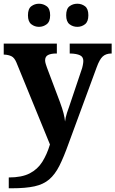

<svg xmlns="http://www.w3.org/2000/svg" viewBox="-20 -770 619 1030"><path d="M27 182Q97 182 139.5 160Q182 138 207 98Q232 58 248 5L68 -435Q57 -461 41 -468.5Q25 -476 4 -477H0V-536H285V-483H282Q254 -483 238 -475Q222 -467 222 -446Q222 -438 225.5 -426.5Q229 -415 232 -407L301 -224Q315 -186 321 -162Q327 -138 329 -118Q331 -139 339.5 -165Q348 -191 351 -198L417 -394Q421 -404 424 -419Q427 -434 427 -443Q427 -465 409 -473.5Q391 -482 358 -483H354V-536H579V-483H575Q547 -482 530.5 -466.5Q514 -451 499 -410L348 0Q322 73 298.5 119.5Q275 166 244 192.5Q213 219 165.5 229.5Q118 240 44 240H27ZM395 -626Q371 -626 353 -640Q335 -654 335 -688Q335 -723 353 -736.5Q371 -750 395 -750Q418 -750 436 -736.5Q454 -723 454 -688Q454 -654 436 -640Q418 -626 395 -626ZM189 -626Q166 -626 148 -640Q130 -654 130 -688Q130 -723 148 -736.5Q166 -750 189 -750Q212 -750 230.5 -736.5Q249 -723 249 -688Q249 -654 230.5 -640Q212 -626 189 -626Z"/></svg>

Font: NotoSerif-Bold
Style: Regular
Weight: 700
Designer: Monotype Design Team
Foundry: Monotype Imaging Inc.
Version: Version 2.007; ttfautohint (v1.8) -l 8 -r 50 -G 200 -x 14 -D